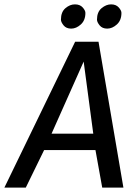

<svg xmlns="http://www.w3.org/2000/svg" viewBox="-56 -859 637 879"><path d="M381 -172H146L62 0H-36L288 -668H395L509 0H412ZM371 -247 327 -577 180 -247ZM335 -800Q335 -766 314 -747Q293 -728 270 -728Q247 -728 235 -743Q223 -758 223 -769Q223 -804 243.5 -821.5Q264 -839 287 -839Q310 -839 322.5 -825Q335 -811 335 -800ZM500 -800Q500 -766 479 -747Q458 -728 435 -728Q412 -728 400 -743Q388 -758 388 -769Q388 -804 409 -821.5Q430 -839 452.5 -839Q475 -839 487.5 -825Q500 -811 500 -800Z"/></svg>

Font: Rambla
Style: Italic
Weight: 400
Italic angle: -12°
Designer: Martin Sommaruga
Foundry: Martin Sommaruga
Version: Version 1.001